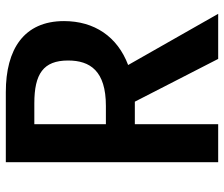

<svg xmlns="http://www.w3.org/2000/svg" viewBox="-75 -695 770 660"><g transform="rotate(-90 310.0 -365.0)"><path d="M213 0V-286.5H275.5H290.5L437.5 0H592.5L416.5 -309.5C514.5 -346.5 567.5 -426 567.5 -530C567.5 -668 470.5 -730 323.5 -730H82.5V0ZM276 -386H213V-632H285C386 -632 432 -601 432 -516C432 -440 396 -386 276 -386Z"/></g></svg>

Font: Monaspace Neon SemiBold
Style: Regular
Weight: 600
Designer: Riley Cran & the Lettermatic Team
Foundry: Lettermatic
Version: Version 1.200 (Monaspace Neon)